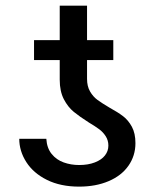

<svg xmlns="http://www.w3.org/2000/svg" viewBox="-20 -657 551 686"><path d="M296.9 -219.7Q264.6 -240.2 243.7 -257.3Q222.7 -274.4 208 -302.7Q193.4 -331.1 193.4 -372.1V-636.7H291V-375Q291 -348.6 301.8 -330.1Q312.5 -311.5 328.6 -299.8Q344.7 -288.1 371.1 -272.5Q401.4 -255.9 419.9 -241.7Q438.5 -227.5 451.2 -204.1Q463.9 -180.7 463.9 -145.5Q463.9 -100.6 439 -64.9Q414.1 -29.3 368.2 -9.8Q322.3 9.8 262.7 9.8Q196.3 9.8 147.9 -14.2Q99.6 -38.1 74.2 -77.6Q48.8 -117.2 48.8 -161.1H145.5Q147.5 -127.9 164.6 -106.9Q181.6 -85.9 207.5 -76.7Q233.4 -67.4 262.7 -67.4Q294.9 -67.4 318.8 -76.7Q342.8 -85.9 355 -101.6Q367.2 -117.2 367.2 -136.7Q367.2 -155.3 357.9 -169.9Q348.6 -184.6 335 -194.8Q321.3 -205.1 296.9 -219.7ZM384.8 -442.4H101.6V-513.7H384.8Z"/></svg>

Font: Pretendard GOV Variable
Style: Regular
Weight: 400
Designer: Base glyphs from Inter by Rasmus Andersson; Hangul glyphs from Noto Sans CJK(Source Han Sans) by Jang Soo-young and Kang
Foundry: Kil Hyung-jin
Version: Version 1.307;Glyphs 3.2 (3192)